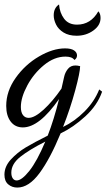

<svg xmlns="http://www.w3.org/2000/svg" viewBox="-40 -565 480 865"><path d="M-20 222Q-20 185 9 153.5Q38 122 75.5 99.5Q113 77 175 46Q203 -26 226 -119Q137 9 63 9Q28 9 8 -17.5Q-12 -44 -12 -88Q-12 -154 30.5 -214Q73 -274 135.5 -310.5Q198 -347 253 -347Q280 -347 293.5 -338Q307 -329 307 -315Q307 -307 302.5 -301.5Q298 -296 295 -295Q285 -310 255 -310Q205 -310 158.5 -272Q112 -234 83 -180Q54 -126 54 -83Q54 -59 63.5 -46.5Q73 -34 89 -34Q116 -34 156.5 -71Q197 -108 237 -166L249 -219Q253 -238 265.5 -254Q278 -270 300 -270Q309 -270 321 -267Q321 -240 299 -158.5Q277 -77 244 7Q296 -18 340.5 -62.5Q385 -107 407 -162L420 -152Q399 -91 344.5 -41Q290 9 233 36Q186 150 138 215Q90 280 38 280Q14 280 -3 265.5Q-20 251 -20 222ZM164 73Q91 110 51 142Q11 174 11 213Q11 229 17.5 238.5Q24 248 35 248Q58 248 92.5 204.5Q127 161 164 73ZM202 -496Q202 -529 226 -545Q229 -507 249 -480.5Q269 -454 307 -454Q369 -454 403 -514Q413 -504 413 -484Q413 -451 380.5 -427.5Q348 -404 305 -404Q270 -404 246.5 -418.5Q223 -433 212.5 -454.5Q202 -476 202 -496Z"/></svg>

Font: Dancing Script
Style: Regular
Weight: 400
Designer: Pablo Impallari
Foundry: Pablo Impallari
Version: Version 2.000